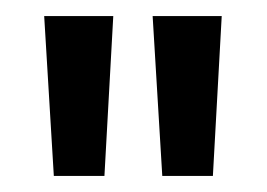

<svg xmlns="http://www.w3.org/2000/svg" viewBox="-20 -816 332 239"><path d="M121 -796 110 -597H47L35 -796ZM256 -796 245 -597H182L170 -796Z"/></svg>

Font: MSTAGE
Style: Regular
Weight: 400
Designer: Ninad Kale (Devanagari), Jonny Pinhorn (Latin)
Foundry: Indian Type Foundry
Version: 4.004